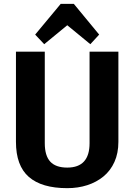

<svg xmlns="http://www.w3.org/2000/svg" viewBox="-20 -969 699 999"><path d="M330 10Q197 10 130 -48.5Q63 -107 63 -231V-700H213V-224Q213 -159 241.5 -128Q270 -97 330 -97Q446 -97 446 -224V-700H596V-231Q596 -172 575.5 -126.5Q555 -81 518.5 -51Q482 -21 434 -5.5Q386 10 330 10ZM163 -789 296 -949H364L496 -789L450 -739L287 -873H373L210 -739Z"/></svg>

Font: Pathway Extreme SemiCondensed
Style: Bold
Weight: 700
Width: 4
Version: Version 1.001;gftools[0.9.26]